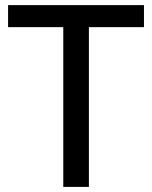

<svg xmlns="http://www.w3.org/2000/svg" viewBox="-20 -734 598 754"><path d="M329.1 0H228.5V-627.4H11.7V-713.9H545.4V-627.4H329.1Z"/></svg>

Font: Open Sans Medium
Style: Regular
Weight: 500
Designer: Monotype Design Team
Foundry: Monotype Imaging Inc.
Version: Version 3.000